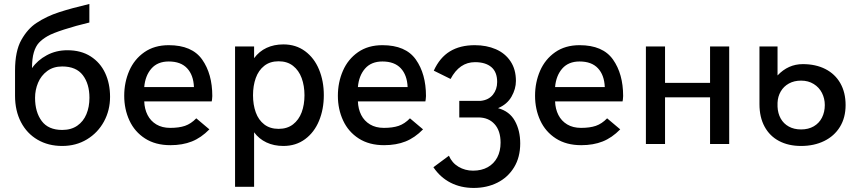

<svg xmlns="http://www.w3.org/2000/svg" viewBox="-20 -720 4288 960"><path d="M530.3 -235.8Q530.3 -168.5 499.8 -112.3Q469.2 -56.2 414.8 -23.2Q360.4 9.8 291 9.8Q221.2 9.8 167.7 -21.5Q114.3 -52.7 84.7 -109.6Q55.2 -166.5 55.2 -241.2V-366.7Q55.2 -464.4 86.7 -520.3Q118.2 -576.2 162.1 -605Q212.9 -638.7 275.4 -658.9Q337.9 -679.2 426.8 -700.2V-607.4Q358.9 -591.3 300.8 -572.5Q242.7 -553.7 218.3 -539.6Q190.9 -523.9 174.6 -506.1Q158.2 -488.3 149.2 -458Q140.1 -427.7 140.1 -379.4Q167.5 -418.9 213.9 -443.8Q260.3 -468.8 316.9 -468.8Q385.3 -468.8 433.3 -438Q481.4 -407.2 505.9 -354.5Q530.3 -301.8 530.3 -235.8ZM427.2 -231Q427.2 -300.8 394 -344.2Q360.8 -387.7 291 -387.7Q247.1 -387.7 216.3 -365Q185.5 -342.3 170.4 -306.4Q155.3 -270.5 155.3 -231Q155.3 -159.7 188.5 -115Q221.7 -70.3 291 -70.3Q335.9 -70.3 366.5 -91.6Q397 -112.8 412.1 -149.2Q427.2 -185.5 427.2 -231Z M601.1 -241.2Q601.1 -308.1 626.2 -366Q651.4 -423.8 701.7 -459Q752 -494.1 823.7 -494.1Q939.9 -494.1 990.7 -422.4Q1041.5 -350.6 1041.5 -239.7Q1041.5 -231.4 1040.3 -223.4Q1039.1 -215.3 1038.6 -212.9H701.2Q702.6 -174.8 717.8 -145Q732.9 -115.2 761.7 -97.9Q790.5 -80.6 831.1 -80.6Q875 -80.6 905 -90.8Q935.1 -101.1 961.4 -128.4L1026.9 -73.2Q985.8 -31.2 939.2 -12.7Q892.6 5.9 832 5.9Q757.3 5.9 705.3 -27.6Q653.3 -61 627.2 -117.4Q601.1 -173.8 601.1 -241.2ZM949.7 -284.7Q947.3 -344.7 915.5 -378.7Q883.8 -412.6 823.7 -412.6Q768.1 -412.6 737.1 -377.2Q706.1 -341.8 701.2 -284.7Z M1155.3 -487.8H1250.5V-429.2Q1275.9 -463.4 1313 -480.7Q1350.1 -498 1397 -498Q1459.5 -498 1505.4 -464.1Q1551.3 -430.2 1575.2 -372.3Q1599.1 -314.5 1599.1 -244.1Q1599.1 -173.8 1575.2 -116Q1551.3 -58.1 1505.4 -24.2Q1459.5 9.8 1397 9.8Q1349.6 9.8 1312.3 -7.8Q1274.9 -25.4 1250.5 -58.6V213.9H1155.3ZM1502.4 -243.7Q1502.4 -291 1488.3 -329.6Q1474.1 -368.2 1445.1 -390.9Q1416 -413.6 1373 -413.6Q1330.1 -413.6 1301.3 -390.9Q1272.5 -368.2 1258.8 -329.8Q1245.1 -291.5 1245.1 -243.7Q1245.1 -196.3 1258.8 -158.2Q1272.5 -120.1 1301.3 -97.9Q1330.1 -75.7 1373 -75.7Q1416 -75.7 1445.1 -98.1Q1474.1 -120.6 1488.3 -158.4Q1502.4 -196.3 1502.4 -243.7Z M1669.4 -241.2Q1669.4 -308.1 1694.6 -366Q1719.7 -423.8 1770 -459Q1820.3 -494.1 1892.1 -494.1Q2008.3 -494.1 2059.1 -422.4Q2109.9 -350.6 2109.9 -239.7Q2109.9 -231.4 2108.6 -223.4Q2107.4 -215.3 2106.9 -212.9H1769.5Q1771 -174.8 1786.1 -145Q1801.3 -115.2 1830.1 -97.9Q1858.9 -80.6 1899.4 -80.6Q1943.4 -80.6 1973.4 -90.8Q2003.4 -101.1 2029.8 -128.4L2095.2 -73.2Q2054.2 -31.2 2007.6 -12.7Q1960.9 5.9 1900.4 5.9Q1825.7 5.9 1773.7 -27.6Q1721.7 -61 1695.6 -117.4Q1669.4 -173.8 1669.4 -241.2ZM2018.1 -284.7Q2015.6 -344.7 1983.9 -378.7Q1952.1 -412.6 1892.1 -412.6Q1836.4 -412.6 1805.4 -377.2Q1774.4 -341.8 1769.5 -284.7Z M2147 116.2 2224.6 58.6Q2239.7 94.2 2272.5 113.8Q2305.2 133.3 2345.2 133.3Q2387.7 133.3 2418.7 116Q2449.7 98.6 2466.3 67.1Q2482.9 35.6 2482.9 -6.8Q2482.9 -66.4 2452.6 -99.6Q2422.4 -132.8 2371.6 -132.8H2276.4V-215.8H2384.3Q2423.3 -220.2 2444.6 -246.6Q2465.8 -272.9 2465.8 -310.1Q2465.8 -359.9 2436.8 -384.5Q2407.7 -409.2 2355 -409.2Q2277.3 -409.2 2232.9 -325.2L2148.9 -366.7Q2178.7 -432.1 2229.5 -463.1Q2280.3 -494.1 2354 -494.1Q2412.6 -494.1 2459.2 -473.9Q2505.9 -453.6 2532.7 -413.3Q2559.6 -373 2559.6 -315.4Q2559.6 -275.4 2537.6 -236.8Q2515.6 -198.2 2470.2 -179.2Q2527.8 -163.6 2554.4 -115.5Q2581.1 -67.4 2581.1 -2.9Q2581.1 66.4 2550.3 116.7Q2519.5 167 2466.8 193.4Q2414.1 219.7 2348.6 219.7Q2284.2 219.7 2232.7 193.4Q2181.2 167 2147 116.2Z M2655.3 -241.2Q2655.3 -308.1 2680.4 -366Q2705.6 -423.8 2755.9 -459Q2806.2 -494.1 2877.9 -494.1Q2994.1 -494.1 3044.9 -422.4Q3095.7 -350.6 3095.7 -239.7Q3095.7 -231.4 3094.5 -223.4Q3093.3 -215.3 3092.8 -212.9H2755.4Q2756.8 -174.8 2772 -145Q2787.1 -115.2 2815.9 -97.9Q2844.7 -80.6 2885.3 -80.6Q2929.2 -80.6 2959.2 -90.8Q2989.3 -101.1 3015.6 -128.4L3081.1 -73.2Q3040 -31.2 2993.4 -12.7Q2946.8 5.9 2886.2 5.9Q2811.5 5.9 2759.5 -27.6Q2707.5 -61 2681.4 -117.4Q2655.3 -173.8 2655.3 -241.2ZM3003.9 -284.7Q3001.5 -344.7 2969.7 -378.7Q2938 -412.6 2877.9 -412.6Q2822.3 -412.6 2791.3 -377.2Q2760.3 -341.8 2755.4 -284.7Z M3209.5 0V-487.8H3305.2V-305.7H3530.3V-487.8H3626V0H3530.3V-233.4H3305.2V0Z M3777.3 -199.7V-487.8H3867.7V-342.8Q3920.9 -399.4 3994.1 -399.4Q4058.6 -399.4 4106.9 -374.8Q4155.3 -350.1 4181.6 -304Q4208 -257.8 4208 -194.8Q4208 -131.8 4179.7 -85.7Q4151.4 -39.6 4100.8 -14.9Q4050.3 9.8 3985.4 9.8Q3922.4 9.8 3875.5 -14.9Q3828.6 -39.6 3803 -86.7Q3777.3 -133.8 3777.3 -199.7ZM4104 -194.8Q4104 -227.5 4089.8 -255.4Q4075.7 -283.2 4048.6 -300Q4021.5 -316.9 3985.4 -316.9Q3950.7 -316.9 3924.6 -302.5Q3898.4 -288.1 3883.8 -262.9Q3869.1 -237.8 3867.7 -206.5V-186.5Q3869.1 -153.3 3883.5 -127.4Q3897.9 -101.6 3924.1 -87.2Q3950.2 -72.8 3985.4 -72.8Q4022 -72.8 4048.8 -88.4Q4075.7 -104 4089.8 -131.8Q4104 -159.7 4104 -194.8Z"/></svg>

Font: Acari Sans Medium
Style: Regular
Weight: 500
Designer: Alfredo Marco Pradil and Stefan Peev
Foundry: Hanken Design Co.
Version: Version 1.045